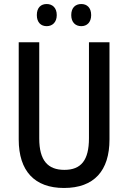

<svg xmlns="http://www.w3.org/2000/svg" viewBox="-20 -924 637 954"><path d="M163 -849C163 -812 184 -794 212 -794C240 -794 262 -813 262 -849C262 -886 240 -904 212 -904C184 -904 163 -887 163 -849ZM334 -849C334 -813 355 -794 384 -794C412 -794 433 -813 433 -849C433 -886 412 -904 384 -904C356 -904 334 -887 334 -849ZM524 -231V-714H422V-237C422 -128 383 -80 300 -80C218 -80 175 -126 175 -236V-714H73V-231C73 -74 152 10 298 10C448 10 524 -76 524 -231Z"/></svg>

Font: Noto Sans Tamil Condensed Medium
Style: Regular
Weight: 500
Width: 3
Designer: Jelle Bosma - Monotype Design Team
Foundry: Monotype Imaging Inc.
Version: Version 2.004